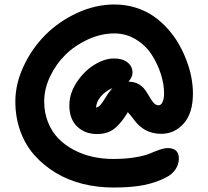

<svg xmlns="http://www.w3.org/2000/svg" viewBox="-20 -668 934 861"><path d="M487.8 172.9Q416.5 172.9 350.8 156.5Q285.2 140.1 230.5 107.2Q175.8 74.2 135 28.6Q94.2 -17.1 71.5 -79.1Q48.8 -141.1 48.8 -212.9Q48.8 -292 85.9 -371.3Q123 -450.7 183.3 -511.2Q243.7 -571.8 325.9 -609.9Q408.2 -647.9 493.2 -647.9Q543 -647.9 588.4 -633.8Q633.8 -619.6 668.7 -595.2Q703.6 -570.8 732.9 -538.1Q762.2 -505.4 782.7 -469Q803.2 -432.6 817.6 -393.8Q832 -355 838.6 -318.4Q845.2 -281.7 845.2 -249Q845.2 -160.6 804 -114.3Q762.7 -67.9 703.1 -67.9Q628.9 -67.9 584 -127Q565.4 -152.3 553.2 -165Q539.6 -142.6 528.8 -128.4Q518.1 -114.3 501.5 -98.4Q484.9 -82.5 463.1 -74.7Q441.4 -66.9 415 -66.9Q361.3 -66.9 326.2 -100.3Q291 -133.8 291 -195.8Q291 -248.5 323.5 -298.3Q356 -348.1 402.3 -377Q448.7 -405.8 491.2 -405.8Q529.3 -405.8 551.8 -388.2Q574.2 -370.6 574.2 -341.8Q574.2 -322.8 556.2 -301.8Q611.8 -301.8 641.1 -249Q661.1 -214.4 670.7 -205.1Q680.2 -195.8 690.9 -195.8Q703.1 -195.8 709.5 -211.9Q715.8 -228 715.8 -249Q715.8 -290.5 701.2 -336.4Q686.5 -382.3 659.9 -423.3Q633.3 -464.4 589.4 -491.2Q545.4 -518.1 493.2 -518.1Q433.6 -518.1 375.5 -491.7Q317.4 -465.3 274.4 -423.3Q231.4 -381.3 204.8 -325.4Q178.2 -269.5 178.2 -212.9Q178.2 -162.6 195.3 -119.9Q212.4 -77.1 241.7 -47.1Q271 -17.1 310.5 3.9Q350.1 24.9 395 34.9Q439.9 44.9 487.8 44.9Q543 44.9 586.9 37.4Q630.9 29.8 652.1 20.5Q673.3 11.2 694.8 3.7Q716.3 -3.9 731.9 -3.9Q782.2 -3.9 782.2 43Q782.2 68.8 766.8 91.8Q751.5 114.7 724.1 127.9Q681.2 150.4 626.7 161.6Q572.3 172.9 487.8 172.9ZM455.1 -232.9Q465.3 -251.5 483.9 -272.9Q449.7 -257.8 430.4 -233.4Q411.1 -209 411.1 -185.1Q422.4 -188 430.9 -198Q439.5 -208 455.1 -232.9Z"/></svg>

Font: Shantell Sans Bouncy
Style: Regular
Weight: 600
Designer: Stephen Nixon, Anya Danilova, Shantell Martin
Foundry: Arrow Type
Version: Version 1.006;[9816181b4]